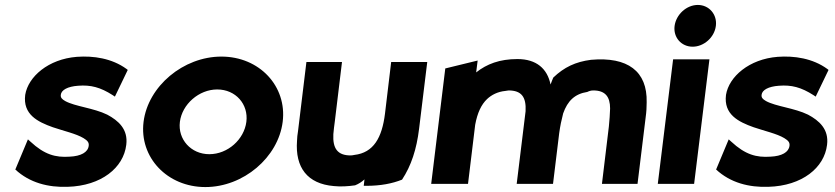

<svg xmlns="http://www.w3.org/2000/svg" viewBox="-20 -734 3378 777"><path d="M42 -48C100 6 176 25 254 22C390 18 480 -55 491 -148C499 -211 459 -246 414 -270C359 -297 284 -303 244 -325C230 -333 225 -339 226 -350C228 -370 254 -384 296 -387C347 -391 386 -381 436 -349L445 -343L497 -451L492 -455C433 -498 358 -509 291 -504C176 -495 94 -424 82 -350C72 -271 132 -241 194 -219C238 -204 288 -193 318 -175C332 -166 341 -159 339 -144C336 -118 308 -102 262 -100C205 -96 160 -108 103 -161L93 -170Z M708 -241C717 -312 785 -372 859 -372C934 -372 986 -312 977 -241C968 -170 902 -110 827 -110C753 -110 699 -170 708 -241ZM561 -241C543 -97 657 23 811 23C965 23 1106 -97 1124 -241C1142 -385 1030 -505 876 -505C722 -505 579 -385 561 -241Z M1220 -483 1186 -203C1184 -190 1182 -176 1182 -164C1174 -56 1224 10 1331 19C1359 22 1389 20 1417 16C1432 10 1444 2 1455 -8L1452 18H1462C1520 18 1567 9 1607 -7C1644 -63 1666 -130 1676 -213L1709 -483H1563L1538 -274C1526 -177 1492 -116 1414 -107C1409 -106 1404 -105 1399 -105C1346 -105 1326 -133 1329 -191C1330 -208 1333 -225 1335 -243L1364 -483Z M1907 -441 1913 -489 1782 -457 1725 10H1874L1903 -229C1912 -278 1928 -311 1951 -333C1969 -350 1994 -363 2025 -366C2029 -366 2034 -368 2038 -368C2090 -368 2110 -342 2107 -284L2071 10H2218L2243 -195C2247 -224 2252 -248 2259 -275C2277 -326 2306 -354 2357 -362C2363 -365 2371 -368 2381 -368C2429 -368 2449 -343 2449 -295C2448 -273 2447 -248 2444 -222L2416 10H2560L2593 -260C2596 -281 2597 -301 2597 -320C2600 -446 2520 -505 2372 -492C2309 -484 2263 -462 2219 -420C2216 -411 2211 -402 2208 -392C2195 -456 2151 -495 2074 -495C2002 -495 1950 -475 1907 -441Z M2710 -629C2704 -583 2737 -545 2783 -545C2828 -545 2871 -582 2877 -629C2883 -675 2850 -714 2804 -714C2758 -714 2716 -675 2710 -629ZM2789 10 2851 -494H2704L2642 10Z M2878 -48C2936 6 3012 25 3090 22C3226 18 3316 -55 3327 -148C3335 -211 3295 -246 3250 -270C3195 -297 3120 -303 3080 -325C3066 -333 3061 -339 3062 -350C3064 -370 3090 -384 3132 -387C3183 -391 3222 -381 3272 -349L3281 -343L3333 -451L3328 -455C3269 -498 3194 -509 3127 -504C3012 -495 2930 -424 2918 -350C2908 -271 2968 -241 3030 -219C3074 -204 3124 -193 3154 -175C3168 -166 3177 -159 3175 -144C3172 -118 3144 -102 3098 -100C3041 -96 2996 -108 2939 -161L2929 -170Z"/></svg>

Font: Bluebird
Style: SfBdObl
Weight: 700
Designer: Jasper
Foundry: Cannot Into Space Fonts
Version: Version 0.98